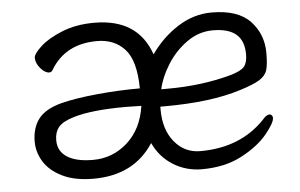

<svg xmlns="http://www.w3.org/2000/svg" viewBox="-42 -545 972 623"><g transform="rotate(-5 444.0 -234.0)"><path d="M364 -205Q253 -205 193 -187Q156 -176 142.5 -159.5Q129 -143 129 -117Q129 -81 158.5 -62Q188 -43 243 -43Q307 -43 355 -86Q403 -129 414 -204ZM155 -235Q201 -247 272.5 -254Q344 -261 414 -261Q413 -352 379 -389Q345 -426 289 -426Q185 -426 137 -345Q133 -338 126 -338Q112 -338 97.5 -355Q83 -372 83 -389Q83 -402 108.5 -425.5Q134 -449 180 -467.5Q226 -486 285 -486Q427 -486 468 -367Q505 -420 557 -453Q609 -486 667 -486Q753 -486 793 -443.5Q833 -401 833 -340Q833 -302 827.5 -284Q822 -266 802 -253.5Q782 -241 737 -227Q639 -196 488 -196H475V-186Q475 -121 508 -81Q541 -41 592 -41Q723 -41 803 -125Q815 -140 826 -140Q830 -140 833 -136.5Q836 -133 836 -128Q836 -112 806.5 -76Q777 -40 722 -11Q667 18 592 18Q541 18 499 -8Q457 -34 435 -81Q371 18 239 18Q178 18 137.5 -2Q97 -22 78 -53Q59 -84 59 -118Q59 -163 81 -192Q103 -221 155 -235ZM503 -252Q615 -252 710 -278Q745 -288 756 -301Q767 -314 767 -341Q767 -385 742 -406.5Q717 -428 666 -428Q620 -428 581 -400Q542 -372 516.5 -331Q491 -290 483 -252Z"/></g></svg>

Font: Iansui 0.93
Style: Regular
Weight: 400
Designer: But Ko / Fontworks Inc.
Foundry: zi-hi.com / Fontworks Inc.
Version: Version 0.931